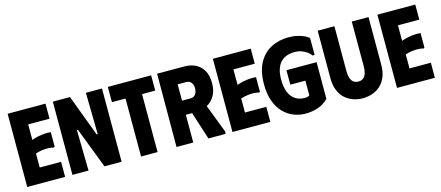

<svg xmlns="http://www.w3.org/2000/svg" viewBox="-50 -1237 4068 1773"><g transform="rotate(-15 1983.5 -350.0)"><path d="M407 -700V-556H203V-408Q233 -419 265 -425.5Q297 -432 328 -434Q359 -436 386 -433V-294L376 -288Q355 -295 327.5 -296Q300 -297 268 -293Q236 -289 203 -278V-144H407V0H45V-700Z M793 -700H947V0H783L634 -389H624L631 0H477V-700H641L790 -303H800Z M1417 -700V-554H1291V0H1133V-554H1003V-700Z M1474 -700H1632V0H1472ZM1734 -700Q1794 -700 1841 -676.5Q1888 -653 1915 -605.5Q1942 -558 1942 -486Q1942 -412 1912 -363Q1882 -314 1834.5 -289.5Q1787 -265 1734 -265H1551V-700ZM1632 -400H1713Q1734 -400 1748.5 -410Q1763 -420 1770.5 -438.5Q1778 -457 1778 -480Q1778 -503 1770.5 -520Q1763 -537 1748.5 -546.5Q1734 -556 1713 -556H1632ZM1665 -350H1817L1942 -25V0H1777Z M2369 -700V-556H2165V-408Q2195 -419 2227 -425.5Q2259 -432 2290 -434Q2321 -436 2348 -433V-294L2338 -288Q2317 -295 2289.5 -296Q2262 -297 2230 -293Q2198 -289 2165 -278V-144H2369V0H2007V-700Z M2402 -350Q2402 -475 2446.5 -555Q2491 -635 2565.5 -673Q2640 -711 2730 -711Q2779 -711 2818 -701.5Q2857 -692 2884.5 -678.5Q2912 -665 2924 -652V-491H2904Q2893 -509 2870.5 -526Q2848 -543 2817.5 -554Q2787 -565 2750 -565Q2692 -565 2650.5 -541.5Q2609 -518 2587.5 -470Q2566 -422 2566 -350Q2566 -280 2585.5 -231Q2605 -182 2643 -156.5Q2681 -131 2734 -131Q2749 -131 2761 -134Q2773 -137 2780 -144V-284H2636V-422H2924V-71Q2881 -28 2825.5 -8.5Q2770 11 2705 11Q2646 11 2591.5 -10.5Q2537 -32 2494.5 -76Q2452 -120 2427 -188Q2402 -256 2402 -350Z M3495 -248V-700H3335V-270Q3335 -235 3326.5 -207.5Q3318 -180 3300 -164.5Q3282 -149 3252 -149Q3222 -149 3203.5 -164.5Q3185 -180 3177 -207.5Q3169 -235 3169 -270V-700H3009V-248Q3009 -176 3030.5 -126Q3052 -76 3087.5 -46Q3123 -16 3166 -2.5Q3209 11 3252 11Q3295 11 3338 -2.5Q3381 -16 3416.5 -46Q3452 -76 3473.5 -126Q3495 -176 3495 -248Z M3942 -700V-556H3738V-408Q3768 -419 3800 -425.5Q3832 -432 3863 -434Q3894 -436 3921 -433V-294L3911 -288Q3890 -295 3862.5 -296Q3835 -297 3803 -293Q3771 -289 3738 -278V-144H3942V0H3580V-700Z"/></g></svg>

Font: Phudu
Style: Bold
Weight: 700
Version: Version 1.005;gftools[0.9.23]